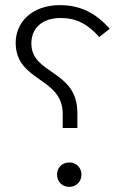

<svg xmlns="http://www.w3.org/2000/svg" viewBox="-20 -716 487 747"><path d="M213 -696C103 -696 41 -628 41 -550C41 -397 224 -417 224 -273V-218H281V-277C281 -445 102 -425 102 -547C102 -608 146 -646 216 -646C276 -646 321 -623 366 -572L407 -604C352 -666 292 -696 213 -696ZM250 -84C221 -84 202 -63 202 -37C202 -10 221 11 250 11C277 11 297 -10 297 -37C297 -63 277 -84 250 -84Z"/></svg>

Font: FiraGO Light
Style: Regular
Weight: 300
Designer: bBox Type
Foundry: bBox Type GmbH
Version: Version 1.001;PS 001.001;hotconv 1.0.88;makeotf.lib2.5.64775